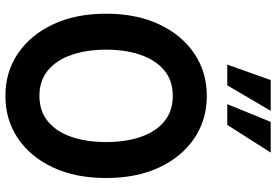

<svg xmlns="http://www.w3.org/2000/svg" viewBox="-172 -812 999 694"><g transform="rotate(90 327.0 -465.5)"><path d="M327 14Q241 14 174 -31.2Q107 -76.5 68.5 -158.2Q30 -240 30 -350Q30 -460 68.5 -541.8Q107 -623.5 174 -668.8Q241 -714 327 -714Q413.5 -714 480.5 -668.8Q547.5 -623.5 585.8 -541.8Q624 -460 624 -350Q624 -240 585.8 -158.2Q547.5 -76.5 480.5 -31.2Q413.5 14 327 14ZM327 -109Q382.5 -109 419.8 -140Q457 -171 475.5 -225.5Q494 -280 494 -350Q494 -420 475.5 -474.5Q457 -529 419.8 -560Q382.5 -591 327 -591Q271.5 -591 234.5 -560Q197.5 -529 178.8 -474.5Q160 -420 160 -350Q160 -280 178.8 -225.5Q197.5 -171 234.5 -140Q271.5 -109 327 -109ZM214 -788 270 -945H381L289 -788ZM357 -788 421 -945H532L432 -788Z"/></g></svg>

Font: Cabin Condensed
Style: Bold
Weight: 700
Width: 3
Designer: Pablo Impallari
Foundry: Pablo Impallari. http://www.impallari.com Igino Marini. http://www.ikern.com
Version: Version 3.001; ttfautohint (v1.8.3)